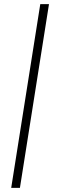

<svg xmlns="http://www.w3.org/2000/svg" viewBox="-20 -725 288 925"><path d="M34 180 174 -705H216L76 180Z"/></svg>

Font: Mulish ExtraLight
Style: Italic
Weight: 200
Italic angle: -9°
Designer: Vernon Adams
Foundry: Vernon Adams
Version: Version 3.603